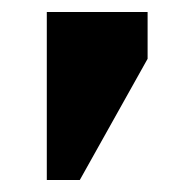

<svg xmlns="http://www.w3.org/2000/svg" viewBox="-20 -161 316 320"><path d="M58 139V-141H226V-63L113 139Z"/></svg>

Font: Sarpanch
Style: Bold
Weight: 700
Designer: Manushi Parikh (Devanagari and Latin), Jyotish Sonowal (Devanagari)
Foundry: Indian Type Foundry
Version: Version 2.004;PS 1.0;hotconv 1.0.78;makeotf.lib2.5.61930; tt